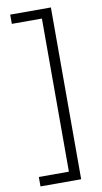

<svg xmlns="http://www.w3.org/2000/svg" viewBox="-97 -759 510 962"><g transform="rotate(-10 158.5 -278.0)"><path d="M28 111H181V-668H28V-715H235V159H28Z"/></g></svg>

Font: Noto Sans Hebrew SemiCondensed Light
Style: Regular
Weight: 300
Width: 4
Designer: Monotype Design Team
Foundry: Monotype Imaging Inc.
Version: Version 2.003